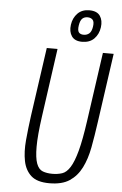

<svg xmlns="http://www.w3.org/2000/svg" viewBox="-60 -943 630 995"><g transform="rotate(5 254.5 -445.5)"><path d="M161 -687 110 -329Q101 -263 95.5 -202Q90 -141 99.5 -93.5Q109 -46 140 -18Q171 10 235 10Q301 10 340 -16Q379 -42 402 -87.5Q425 -133 436.5 -194.5Q448 -256 458 -328L509 -687H453L402 -328Q388 -229 372.5 -171.5Q357 -114 338.5 -84.5Q320 -55 297 -47.5Q274 -40 246 -40Q218 -40 196.5 -48Q175 -56 164 -85.5Q153 -115 153 -173Q153 -231 167 -331L217 -687ZM340 -735Q380 -735 403 -758.5Q426 -782 431 -818Q436 -854 420 -877.5Q404 -901 364 -901Q326 -901 303 -877.5Q280 -854 275 -818Q270 -782 286 -758.5Q302 -735 340 -735ZM345 -772Q328 -772 320 -782Q312 -792 316 -818Q320 -844 330.5 -854Q341 -864 358 -864Q375 -864 384.5 -854Q394 -844 390 -818Q386 -792 374 -782Q362 -772 345 -772Z"/></g></svg>

Font: Secuela Light
Style: Italic
Weight: 300
Italic angle: -8°
Designer: Fernando Haro
Foundry: deFharo
Version: Version 1.708